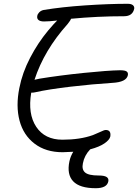

<svg xmlns="http://www.w3.org/2000/svg" viewBox="-20 -763 721 1003"><path d="M307.1 32.2Q219.2 32.2 160.6 -12.5Q102.1 -57.1 82 -133.1Q62 -209 81.1 -303.2Q96.7 -383.3 137.5 -461.4Q178.2 -539.6 231.9 -604Q266.6 -645 278.8 -655.8Q235.8 -650.9 210 -650.9Q189.9 -650.9 180.9 -658.7Q171.9 -666.5 174.8 -680.2Q176.3 -689.9 185.3 -699Q194.3 -708 208 -710.9Q302.2 -726.6 425.3 -734.9Q548.3 -743.2 647 -743.2Q665.5 -743.2 674.1 -736.1Q682.6 -729 681.2 -717.8Q672.9 -678.2 627.9 -678.2Q490.7 -678.2 351.1 -665Q348.6 -656.7 333 -637.2Q210.4 -500.5 160.2 -346.2Q163.1 -347.2 187 -352.1Q291 -369.1 417.7 -382.1Q544.4 -395 606.9 -396Q632.8 -396 641.6 -389.6Q650.4 -383.3 647.9 -370.1Q640.6 -334 566.9 -330.1Q464.8 -323.7 348.4 -310.1Q231.9 -296.4 163.1 -280.8Q155.3 -278.8 143.1 -278.8Q124.5 -168 169.2 -100.6Q213.9 -33.2 306.2 -33.2Q397.9 -33.2 464.8 -57.1Q471.7 -59.6 474.1 -61Q485.4 -65.4 499.5 -72Q513.7 -78.6 520.8 -81.3Q527.8 -84 532.2 -84Q561.5 -84 556.2 -49.8Q552.2 -32.2 525.6 -13.9Q499 4.4 451.2 17.1Q420.9 48.8 413.1 89.8Q406.2 122.6 424.6 138.2Q442.9 153.8 495.1 153.8Q524.9 153.8 536.9 161.6Q548.8 169.4 545.9 184.1Q539.1 220.2 480 220.2Q396.5 220.2 362.3 184.1Q328.1 147.9 342.8 79.1Q348.6 52.7 362.8 29.8Q317.4 32.2 307.1 32.2Z"/></svg>

Font: Shantell Sans Irregular
Style: Italic
Weight: 300
Italic angle: -11.31°
Designer: Stephen Nixon, Anya Danilova, Shantell Martin
Foundry: Arrow Type
Version: Version 1.006;[9816181b4]